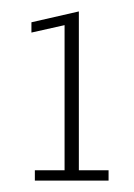

<svg xmlns="http://www.w3.org/2000/svg" viewBox="-20 -608 235 336"><path d="M41 -292V-310H93V-564L35 -551V-569L118 -588V-310H170V-292Z"/></svg>

Font: Rokkitt Thin
Style: Regular
Weight: 250
Version: Version 3.103